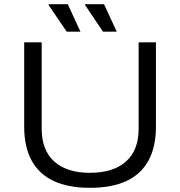

<svg xmlns="http://www.w3.org/2000/svg" viewBox="-20 -889 865 921"><path d="M411 12Q308 12 238 -20.5Q168 -53 132 -118.5Q96 -184 96 -281V-686H180V-271Q180 -168 240.5 -114Q301 -60 411 -60Q523 -60 584 -114Q645 -168 645 -271V-686H728V-281Q728 -184 692 -118.5Q656 -53 586 -20.5Q516 12 411 12ZM474 -737 388 -865V-869H479L540 -737ZM300 -737 213 -865 214 -869H305L366 -737Z"/></svg>

Font: Archivo SemiExpanded Light
Style: Regular
Weight: 300
Width: 6
Designer: Hector Gatti
Foundry: Omnibus-Type
Version: Version 2.001